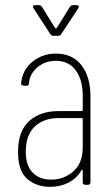

<svg xmlns="http://www.w3.org/2000/svg" viewBox="-20 -717 432 745"><path d="M331 -343V-10Q331 0 321 0H311Q301 0 301 -10V-55Q301 -58 299 -58.5Q297 -59 296 -56Q277 -24 245 -8Q213 8 174 8Q122 8 86 -22.5Q50 -53 50 -128Q50 -208 93 -247Q136 -286 208 -286H297Q301 -286 301 -290V-345Q301 -407 274 -444Q247 -481 196 -481Q156 -481 126 -456.5Q96 -432 92 -393Q92 -384 82 -384L71 -385Q66 -385 63.5 -388Q61 -391 62 -396Q68 -447 106.5 -478Q145 -509 197 -509Q261 -509 296 -464Q331 -419 331 -343ZM301 -144V-255Q301 -259 297 -259H209Q150 -259 115 -226Q80 -193 80 -129Q80 -74 107 -47Q134 -20 178 -20Q228 -20 264.5 -52Q301 -84 301 -144ZM108 -691Q108 -697 116 -697H131Q138 -697 143 -690L194 -608Q195 -607 197 -607Q199 -607 200 -608L251 -690Q256 -697 263 -697H277Q283 -697 285 -693.5Q287 -690 284 -685L217 -584Q213 -578 205 -578H187Q180 -578 175 -585L110 -685Q108 -689 108 -691Z"/></svg>

Font: Barlow Condensed Thin
Style: Regular
Weight: 250
Width: 3
Designer: Jeremy Tribby
Foundry: Tribby Type
Version: Version 1.408